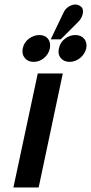

<svg xmlns="http://www.w3.org/2000/svg" viewBox="-20 -824 400 844"><path d="M199 -611Q204 -637 191 -653.5Q178 -670 153 -670Q128 -670 106.5 -653.5Q85 -637 80 -611Q75 -586 89 -569Q103 -552 128 -552Q153 -552 173.5 -569Q194 -586 199 -611ZM359 -611Q364 -637 350 -653.5Q336 -670 311 -670Q286 -670 265 -653.5Q244 -637 239 -611Q233 -586 247 -569Q261 -552 286 -552Q311 -552 332 -569Q353 -586 359 -611ZM322 -726Q334 -737 340 -751.5Q346 -766 344.5 -779Q343 -792 330 -799Q318 -806 304 -803.5Q290 -801 278 -792Q266 -783 259 -768L203 -651H247ZM39 0H150L256 -501H146Z"/></svg>

Font: Advent Pro
Style: Italic
Weight: 400
Italic angle: -12°
Designer: VivaRado, Andreas Kalpakidis
Foundry: VivaRado, Andreas Kalpakidis
Version: Version 3.000